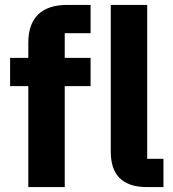

<svg xmlns="http://www.w3.org/2000/svg" viewBox="-20 -760 704 780"><path d="M644 0V-115H578V-740H430V-144C430 -51 476 0 577 0ZM95 0H243V-410H348V-525H243V-625H348V-740H252C150 -740 95 -688 95 -587V-525H21V-410H95Z"/></svg>

Font: IBM Plex Devanagari
Style: Bold
Weight: 700
Designer: Mike Abbink, Paul van der Laan, Pieter van Rosmalen, Erin McLaughlin
Foundry: Bold Monday
Version: Version 1.0